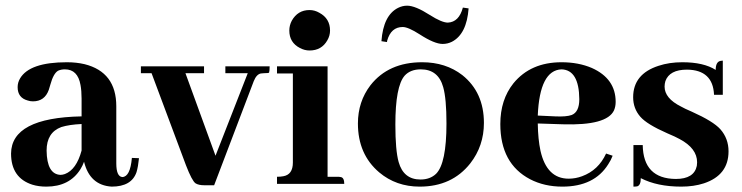

<svg xmlns="http://www.w3.org/2000/svg" viewBox="-20 -657 2652 686"><path d="M378.9 9.8Q450.2 9.8 467.8 -42Q473.6 -61.5 476.6 -91.8L451.2 -92.8Q445.3 -25.4 417 -24.4Q395.5 -26.4 395.5 -73.2V-277.3Q395.5 -399.4 282.2 -427.7Q252.9 -434.6 218.8 -434.6Q85.9 -434.6 51.8 -377Q43 -362.3 43 -345.7Q43 -307.6 79.1 -297.9Q87.9 -294.9 97.7 -294.9Q139.6 -294.9 154.3 -335.9Q156.2 -341.8 160.2 -355.5Q170.9 -394.5 187.5 -404.3Q198.2 -409.2 211.9 -409.2Q257.8 -409.2 267.6 -353.5Q271.5 -333 271.5 -304.7V-241.2Q20.5 -236.3 19.5 -108.4Q19.5 -21.5 95.7 2.9Q118.2 9.8 145.5 9.8Q228.5 9.8 267.6 -52.7Q275.4 -65.4 280.3 -79.1Q300.8 4.9 378.9 9.8ZM196.3 -32.2Q147.5 -34.2 146.5 -119.1Q146.5 -183.6 199.2 -203.1Q227.5 -211.9 271.5 -213.9V-119.1Q252.9 -50.8 211.9 -35.2Q203.1 -32.2 196.3 -32.2Z M709 -395.5V-419.9H483.4V-395.5H521.5L644.5 -66.4Q666 -10.7 678.7 -2Q689.5 4.9 710 4.9H745.1L886.7 -367.2Q896.5 -391.6 912.1 -394.5Q918 -395.5 923.8 -395.5Q939.5 -395.5 941.4 -397.5Q943.4 -403.3 943.4 -419.9H785.2V-395.5H865.2L750 -100.6L642.6 -395.5Z M1186.5 -25.4H1150.4V-419.9H969.7V-394.5H1026.4V-76.2Q1026.4 -33.2 992.2 -27.3Q982.4 -25.4 969.7 -25.4V0H1210Q1210 -22.5 1197.3 -24.4Q1192.4 -25.4 1186.5 -25.4ZM1159.2 -547.9Q1159.2 -590.8 1121.1 -611.3Q1104.5 -621.1 1085.9 -621.1Q1043.9 -621.1 1022.5 -583Q1013.7 -566.4 1013.7 -547.9Q1013.7 -504.9 1051.8 -485.4Q1068.4 -476.6 1085.9 -476.6Q1128.9 -476.6 1149.4 -512.7Q1159.2 -529.3 1159.2 -547.9Z M1392.6 -211.9Q1392.6 -348.6 1425.8 -386.7Q1446.3 -409.2 1483.4 -409.2Q1545.9 -409.2 1563.5 -345.7Q1575.2 -304.7 1575.2 -215.8Q1575.2 -73.2 1538.1 -36.1Q1516.6 -15.6 1482.4 -15.6Q1421.9 -15.6 1404.3 -78.1Q1392.6 -120.1 1392.6 -211.9ZM1488.3 -434.6Q1368.2 -434.6 1303.7 -352.5Q1258.8 -293.9 1258.8 -215.8Q1258.8 -105.5 1335 -41Q1395.5 9.8 1479.5 9.8Q1594.7 9.8 1660.2 -73.2Q1709 -135.7 1709 -217.8Q1709 -327.1 1631.8 -388.7Q1572.3 -434.6 1488.3 -434.6ZM1434.6 -636.7Q1463.9 -636.7 1515.6 -603.5Q1558.6 -576.2 1580.1 -576.2Q1620.1 -578.1 1633.8 -629.9L1654.3 -627Q1647.5 -535.2 1594.7 -507.8Q1579.1 -500 1561.5 -500Q1532.2 -500 1479.5 -534.2Q1438.5 -560.5 1418.9 -560.5Q1377 -560.5 1363.3 -511.7Q1363.3 -508.8 1362.3 -506.8L1342.8 -509.8Q1349.6 -602.5 1402.3 -628.9Q1418 -636.7 1434.6 -636.7Z M1986.3 -409.2Q2048.8 -407.2 2049.8 -302.7Q2049.8 -256.8 2022.5 -246.1Q2002.9 -239.3 1963.9 -241.2L1901.4 -244.1Q1908.2 -406.2 1986.3 -409.2ZM2168.9 -100.6 2145.5 -108.4Q2118.2 -48.8 2059.6 -27.3Q2036.1 -18.6 2011.7 -18.6Q1933.6 -18.6 1911.1 -118.2Q1902.3 -159.2 1901.4 -215.8L1991.2 -212.9Q2148.4 -208 2173.8 -262.7Q2179.7 -276.4 2179.7 -293Q2179.7 -376 2094.7 -414.1Q2046.9 -434.6 1986.3 -434.6Q1876 -434.6 1814.5 -359.4Q1767.6 -300.8 1767.6 -213.9Q1767.6 -72.3 1874 -16.6Q1924.8 9.8 1989.3 9.8Q2103.5 9.8 2153.3 -70.3Q2163.1 -85 2168.9 -100.6Z M2394.5 -17.6Q2460 -17.6 2469.7 -64.5Q2470.7 -71.3 2470.7 -77.1Q2470.7 -127 2408.2 -160.2Q2394.5 -168 2364.3 -180.7Q2291 -212.9 2267.6 -240.2Q2242.2 -269.5 2242.2 -309.6Q2242.2 -392.6 2333 -421.9Q2371.1 -434.6 2418 -434.6Q2494.1 -434.6 2537.1 -407.2Q2537.1 -436.5 2554.7 -439.5Q2558.6 -440.4 2562.5 -440.4V-318.4H2531.2Q2527.3 -407.2 2434.6 -408.2Q2372.1 -408.2 2357.4 -367.2Q2354.5 -357.4 2354.5 -347.7Q2354.5 -305.7 2413.1 -276.4Q2424.8 -269.5 2452.1 -257.8Q2528.3 -223.6 2553.7 -195.3Q2583 -162.1 2583 -116.2Q2583 -31.2 2495.1 -2Q2459 9.8 2414.1 9.8Q2328.1 9.8 2269.5 -20.5Q2269.5 4.9 2256.8 8.8Q2251 9.8 2243.2 9.8V-138.7H2276.4Q2278.3 -18.6 2394.5 -17.6Z"/></svg>

Font: Abhaya Libre ExtraBold
Style: Regular
Weight: 800
Designer: Pushpananda Ekanayake, Sol Matas, Pathum Egodawatta
Foundry: Mooniak
Version: Version 1.050 ; ttfautohint (v1.6)